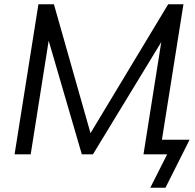

<svg xmlns="http://www.w3.org/2000/svg" viewBox="-20 -725 918 902"><path d="M686 157 765.3 0H676L686.7 -68.6H870.7L757.3 157ZM48.5 0 160.5 -705H233.3L414.6 -66.3H385.2L770.1 -705H841.8L729.8 0H654.1L748.8 -597.8H780.5L416.6 0H364.4L189.8 -598.3H218.9L124.2 0Z"/></svg>

Font: Mulish ExtraLight
Style: Italic
Weight: 200
Italic angle: -9°
Designer: Vernon Adams
Foundry: Vernon Adams
Version: Version 3.603